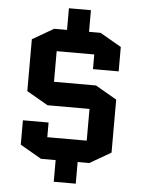

<svg xmlns="http://www.w3.org/2000/svg" viewBox="-62 -871 778 1043"><g transform="rotate(5 327.5 -350.0)"><path d="M391 123H271V5H191L75 -62V-195H215V-115H430V-288H201L85 -355V-638L201 -705H271V-823H391V-705H454L570 -638V-505H430V-585H225V-418H454L570 -351V-62L454 5H391Z"/></g></svg>

Font: Quantico
Style: Bold
Weight: 700
Designer: Matt Desmond
Foundry: MADtype
Version: Version 2.002